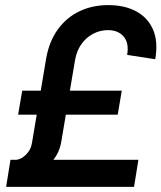

<svg xmlns="http://www.w3.org/2000/svg" viewBox="-20 -732 632 752"><path d="M105 -171 161 -504Q173 -571 207 -617.5Q241 -664 291.5 -688Q342 -712 404 -712Q468 -712 513.5 -687.5Q559 -663 579.5 -616Q600 -569 588 -500L478 -517Q486 -563 464.5 -588.5Q443 -614 403 -614Q371 -614 343.5 -599Q316 -584 298 -558Q280 -532 274 -497L220 -177ZM39 -38 40 -106Q61 -106 81 -125.5Q101 -145 105 -171L220 -177Q213 -135 187 -103.5Q161 -72 122 -55Q83 -38 39 -38ZM4 0 21 -106H522L505 0ZM51 -283 67 -377H457L441 -283Z"/></svg>

Font: Figtree SemiBold
Style: Italic
Weight: 600
Italic angle: -9.5°
Foundry: Erik Kennedy
Version: Version 2.001;gftools[0.9.30]